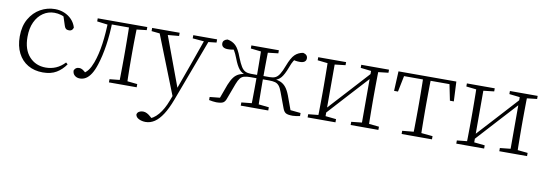

<svg xmlns="http://www.w3.org/2000/svg" viewBox="-58 -923 4539 1595"><g transform="rotate(10 2211.0 -125.5)"><path d="M292 14Q220 14 166 -17.5Q112 -49 82 -108Q52 -167 52 -248Q52 -335 87.5 -396.5Q123 -458 180 -490Q237 -522 302 -522Q344 -522 380.5 -507Q417 -492 443.5 -464.5Q470 -437 482 -398Q475 -368 446 -368Q428 -368 418.5 -376.5Q409 -385 404 -404L376 -490L419 -452Q388 -474 360 -482.5Q332 -491 303 -491Q250 -491 207.5 -462Q165 -433 140.5 -380.5Q116 -328 116 -255Q116 -148 170 -89Q224 -30 309 -30Q354 -30 394 -47Q434 -64 469 -101L484 -88Q452 -41 406 -13.5Q360 14 292 14Z M604 10Q577 10 559.5 -5.5Q542 -21 542 -47Q548 -61 558 -68Q568 -75 584 -75Q601 -75 616.5 -65Q632 -55 650 -35V-26H620V-35Q648 -52 666 -76Q684 -100 700 -143Q726 -214 739 -306.5Q752 -399 754 -508H789Q787 -396 772.5 -300.5Q758 -205 734 -132Q718 -82 698 -50.5Q678 -19 654.5 -4.5Q631 10 604 10ZM664 -482V-508H767V-470H760ZM769 -478V-508H961V-478ZM848 0V-27L957 -38H977L1082 -27V0ZM932 0Q933 -24 933.5 -64.5Q934 -105 934.5 -148.5Q935 -192 935 -226V-283Q935 -316 934.5 -359.5Q934 -403 933.5 -443.5Q933 -484 932 -508H999Q998 -484 997 -443.5Q996 -403 995.5 -359.5Q995 -316 995 -283V-226Q995 -192 995.5 -148.5Q996 -105 997 -64.5Q998 -24 999 0ZM965 -470V-508H1082V-482L977 -470Z M1204 271Q1173 271 1147.5 258.5Q1122 246 1119 223Q1122 206 1136.5 197.5Q1151 189 1170 189Q1187 189 1203.5 197.5Q1220 206 1236 221L1264 246L1234 259L1214 242Q1264 231 1304.5 183Q1345 135 1372 62L1400 -11L1403 -19L1493 -268L1578 -508H1616L1408 48Q1379 125 1347 174.5Q1315 224 1279.5 247.5Q1244 271 1204 271ZM1397 43 1179 -508H1248L1420 -44L1426 -30ZM1123 -481V-508H1355V-481L1245 -471H1221ZM1470 -481V-508H1671V-481L1590 -472H1576Z M1693 0V-26L1811 -38L1771 -14L1821 -151Q1838 -193 1856.5 -217Q1875 -241 1901 -252.5Q1927 -264 1966 -267L1962 -257Q1924 -265 1900.5 -292.5Q1877 -320 1854 -381Q1839 -420 1826.5 -440Q1814 -460 1795 -479L1841 -453Q1825 -449 1809.5 -446Q1794 -443 1772 -443Q1746 -443 1732.5 -453.5Q1719 -464 1719 -483Q1719 -513 1757 -522Q1799 -515 1827 -488Q1855 -461 1880 -392Q1899 -344 1915 -318.5Q1931 -293 1950.5 -284Q1970 -275 1997 -275H2076V-247H1998Q1966 -247 1946 -241.5Q1926 -236 1912.5 -219.5Q1899 -203 1886 -169L1838 -40Q1829 -12 1812 -2Q1795 8 1754 8Q1740 8 1724.5 5.5Q1709 3 1693 0ZM2460 0Q2444 3 2428.5 5.5Q2413 8 2399 8Q2357 8 2340.5 -2Q2324 -12 2314 -40L2266 -169Q2254 -203 2240 -219.5Q2226 -236 2206.5 -241.5Q2187 -247 2155 -247H2076V-275H2156Q2184 -275 2203 -284Q2222 -293 2238 -318.5Q2254 -344 2272 -392Q2298 -461 2325.5 -488Q2353 -515 2395 -522Q2433 -513 2433 -482Q2433 -463 2419.5 -453Q2406 -443 2380 -443Q2358 -443 2343 -446Q2328 -449 2313 -453L2357 -479Q2338 -460 2325.5 -440Q2313 -420 2299 -381Q2276 -320 2253 -292.5Q2230 -265 2190 -257L2186 -267Q2225 -264 2251 -252.5Q2277 -241 2296 -217Q2315 -193 2331 -151L2381 -14L2342 -38L2460 -26ZM2046 0Q2047 -24 2047.5 -65.5Q2048 -107 2048.5 -156.5Q2049 -206 2049 -253V-270Q2049 -310 2048.5 -356Q2048 -402 2047.5 -443Q2047 -484 2046 -508H2106Q2105 -484 2104.5 -443Q2104 -402 2103.5 -356Q2103 -310 2103 -270V-253Q2103 -206 2103.5 -156.5Q2104 -107 2104.5 -65.5Q2105 -24 2106 0ZM1960 0V-27L2067 -38H2087L2192 -27V0ZM1960 -482V-508H2192V-482L2087 -470H2067Z M2524 0V-27L2632 -38H2653L2759 -27V0ZM2887 0V-27L2992 -38H3013L3121 -27V0ZM2608 0Q2609 -24 2609.5 -64.5Q2610 -105 2610.5 -148.5Q2611 -192 2611 -226V-283Q2611 -316 2610.5 -359.5Q2610 -403 2609.5 -443.5Q2609 -484 2608 -508H2669V0ZM2649 -45 2619 -61H2625L2809 -262L2994 -465L3022 -447H3016L2832 -246ZM2976 0V-508H3037Q3036 -484 3035.5 -443.5Q3035 -403 3034.5 -359.5Q3034 -316 3034 -283V-226Q3034 -192 3034.5 -148.5Q3035 -105 3035.5 -64.5Q3036 -24 3037 0ZM2524 -482V-508H2759V-482L2654 -470H2633ZM2887 -482V-508H3121V-482L3014 -470H2993Z M3193 -342 3201 -508H3689L3697 -342H3664L3631 -505L3664 -477H3226L3259 -505L3226 -342ZM3317 0V-27L3433 -38H3457L3573 -27V0ZM3412 0Q3413 -24 3413.5 -64.5Q3414 -105 3414.5 -148.5Q3415 -192 3415 -226V-283Q3415 -316 3414.5 -359.5Q3414 -403 3413.5 -443.5Q3413 -484 3412 -508H3478Q3477 -484 3476.5 -443.5Q3476 -403 3475.5 -359.5Q3475 -316 3475 -283V-226Q3475 -192 3475.5 -148.5Q3476 -105 3476.5 -64.5Q3477 -24 3478 0Z M3778 0V-27L3886 -38H3907L4013 -27V0ZM4141 0V-27L4246 -38H4267L4375 -27V0ZM3862 0Q3863 -24 3863.5 -64.5Q3864 -105 3864.5 -148.5Q3865 -192 3865 -226V-283Q3865 -316 3864.5 -359.5Q3864 -403 3863.5 -443.5Q3863 -484 3862 -508H3923V0ZM3903 -45 3873 -61H3879L4063 -262L4248 -465L4276 -447H4270L4086 -246ZM4230 0V-508H4291Q4290 -484 4289.5 -443.5Q4289 -403 4288.5 -359.5Q4288 -316 4288 -283V-226Q4288 -192 4288.5 -148.5Q4289 -105 4289.5 -64.5Q4290 -24 4291 0ZM3778 -482V-508H4013V-482L3908 -470H3887ZM4141 -482V-508H4375V-482L4268 -470H4247Z"/></g></svg>

Font: Noto Serif HK ExtraLight
Style: Regular
Weight: 200
Designer: Ryoko NISHIZUKA 西塚涼子 (kana & ideographs); Frank Grießhammer (Latin, Greek & Cyrillic); Wenlong ZHANG 张文龙 (bopomofo); San
Foundry: Adobe
Version: Version 2.002-H1;hotconv 1.1.0;makeotfexe 2.6.0